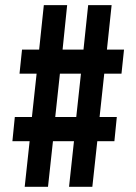

<svg xmlns="http://www.w3.org/2000/svg" viewBox="-20 -720 526 740"><path d="M392.1 -528.8H458L448.2 -436H381.8L363.8 -269H430.2L420.9 -175.8H355L335.9 0H246.1L265.1 -175.8H184.1L165 0H75.2L94.2 -175.8H27.8L37.1 -269H103L121.1 -436H55.2L64.9 -528.8H130.9L148.9 -700.2H238.8L221.2 -528.8H301.8L319.8 -700.2H410.2ZM210.9 -436 192.9 -269H273.9L292 -436Z"/></svg>

Font: BaseOne
Style: Regular
Weight: 400
Designer: Domenico Catapano
Foundry: Design by Basse
Version: Version 1.000;PS 001.001;hotconv 1.0.56